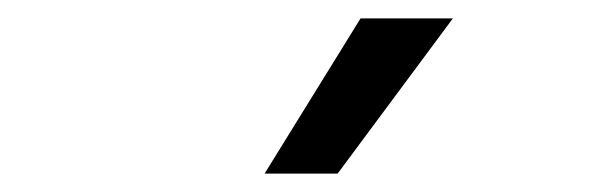

<svg xmlns="http://www.w3.org/2000/svg" viewBox="-20 -826 660 209"><path d="M347.5 -637 473 -806H372.5L268 -637Z"/></svg>

Font: FontWithASyntaxHighlighterNightOwl
Style: Regular
Weight: 400
Designer: Riley Cran & the Lettermatic Team
Foundry: Lettermatic
Version: Version 1.000 (FontWithASyntaxHighlighterNightOwl)